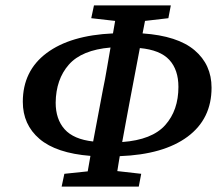

<svg xmlns="http://www.w3.org/2000/svg" viewBox="-20 -687 804 707"><path d="M457 -310Q450 -274 443.5 -237.5Q437 -201 430 -164Q540 -172 588.5 -226.5Q637 -281 637 -367Q637 -430 603.5 -466.5Q570 -503 495 -510ZM185 -309Q185 -248 218 -211Q251 -174 323 -166L359 -357Q367 -395 373.5 -434Q380 -473 387 -512Q281 -503 233.5 -449Q186 -395 185 -309ZM316 -620 326 -667H609L600 -620L514 -610L505 -564Q634 -555 696.5 -502Q759 -449 759 -364Q759 -249 670.5 -183.5Q582 -118 421 -112Q419 -99 416.5 -85Q414 -71 412 -57L500 -47L491 0H207L217 -47L303 -56L313 -113Q187 -123 125.5 -175.5Q64 -228 64 -312Q64 -426 151.5 -491.5Q239 -557 396 -564Q398 -575 400 -587Q402 -599 404 -610Z"/></svg>

Font: Source Serif Pro SemiBold
Style: Italic
Weight: 600
Italic angle: -12°
Designer: Frank Grießhammer
Foundry: Adobe Systems Incorporated
Version: Version 3.001;hotconv 1.0.111;makeotfexe 2.5.65597